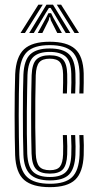

<svg xmlns="http://www.w3.org/2000/svg" viewBox="-20 -784 410 812"><path d="M191 7.5Q117.2 7.5 82.1 -23Q47 -53.5 44 -127.8Q43 -160.2 42.4 -204.4Q41.8 -248.5 41.8 -296.8Q41.8 -345 42.4 -390.4Q43 -435.8 44.2 -470.5Q47.8 -544 81.8 -575.8Q115.8 -607.5 190 -607.5Q263.2 -607.5 297.5 -577.1Q331.8 -546.8 334 -473.8Q334.2 -456 334.1 -432.9Q334 -409.8 333 -388.8H315.5Q317.5 -430.8 316.5 -473Q314.5 -537.5 285.2 -565.4Q256 -593.2 190 -593.2Q123.8 -593.2 94.2 -564.4Q64.8 -535.5 61.8 -469.5Q60.5 -434 59.9 -388.9Q59.2 -343.8 59.2 -296.2Q59.2 -248.8 59.9 -205.2Q60.5 -161.8 61.5 -129.2Q64 -64 94.5 -35.4Q125 -6.8 191 -6.8Q256 -6.8 284.9 -34.8Q313.8 -62.8 316.5 -128.5Q317.2 -147 317.1 -166.1Q317 -185.2 315.5 -212.8H333Q334.2 -190 334.5 -170.5Q334.8 -151 334 -128Q331 -55.5 298.1 -24Q265.2 7.5 191 7.5ZM191 -21Q133.8 -21 107.4 -47.1Q81 -73.2 79 -130Q77.8 -164 77.2 -208.6Q76.8 -253.2 76.8 -301Q76.8 -348.8 77.2 -392.6Q77.8 -436.5 79 -468.5Q81.8 -530.2 108.4 -554.6Q135 -579 190 -579Q246 -579 271.6 -554.9Q297.2 -530.8 299 -472.5Q299.5 -455.2 299.4 -433.8Q299.2 -412.2 298 -388.8H280.5Q281.8 -413 281.9 -434.8Q282 -456.5 281.5 -472Q280.2 -524.2 258.1 -544.4Q236 -564.5 190 -564.5Q144.5 -564.5 121.6 -543.8Q98.8 -523 96.2 -467.2Q95.5 -442.5 94.8 -401.8Q94 -361 93.6 -313.1Q93.2 -265.2 93.6 -218.2Q94 -171.2 95.2 -133.8Q97.8 -78.5 120.4 -57Q143 -35.5 191 -35.5Q236.8 -35.5 258.1 -56.1Q279.5 -76.8 281.5 -129.2Q282.2 -146.5 282.1 -165.4Q282 -184.2 280.5 -212.8H298Q299.5 -182.8 299.6 -164.6Q299.8 -146.5 299 -129Q296.2 -70.5 271.9 -45.8Q247.5 -21 191 -21ZM191 -49.8Q151.5 -49.8 133.2 -68.2Q115 -86.8 113.5 -134.2Q112.5 -167 112 -210Q111.5 -253 111.6 -299.2Q111.8 -345.5 112.2 -389Q112.8 -432.5 113.8 -466.2Q115.8 -514.8 134.1 -532.5Q152.5 -550.2 190 -550.2Q229 -550.2 246.1 -532.4Q263.2 -514.5 264.2 -470.5Q264.5 -455.5 264.4 -435.4Q264.2 -415.2 263 -388.8H245.8Q246.8 -414.8 246.9 -435.1Q247 -455.5 246.8 -470Q246 -505.8 233.6 -520.8Q221.2 -535.8 190 -535.8Q159.5 -535.8 146.1 -520.5Q132.8 -505.2 131.2 -465.5Q130 -424.2 129.4 -365.2Q128.8 -306.2 129.2 -244.6Q129.8 -183 131.2 -134.2Q132.8 -95.8 146 -80Q159.2 -64.2 191 -64.2Q221.8 -64.2 233.6 -79.5Q245.5 -94.8 246.8 -131.5Q247.2 -149 247.2 -166.1Q247.2 -183.2 245.8 -212.8H263Q264.5 -185.5 264.6 -165.8Q264.8 -146 264.2 -131.2Q262.5 -86.2 246 -68Q229.5 -49.8 191 -49.8ZM66.8 -644.5 142.2 -764.2H160.8L85.5 -644.5ZM103.5 -644.5 176.5 -764.2H204.2L277.5 -644.5H258L208.5 -727.5L194 -750.5H187L172.5 -727.5L123 -644.5ZM295.2 -644.5 220.2 -764.2H238.5L314.2 -644.5ZM139.8 -644.5 175.2 -709 184.8 -728.2H196.2L205.5 -709L241.8 -644.5H222.2L195 -698.2L192 -711.2H189L186 -698.2L159.2 -644.5Z"/></svg>

Font: Big Shoulders Inline Display SemiBold
Style: Regular
Weight: 600
Designer: Patric King
Foundry: XO Type Co
Version: Version 1.000